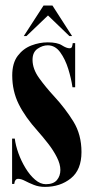

<svg xmlns="http://www.w3.org/2000/svg" viewBox="-20 -684 347 714"><path d="M147 11Q124.5 11 105.8 3.5Q87 -4 72.8 -11.5Q58.5 -19 47.5 -19Q35 -19 33 0H25V-168.5H35Q38 -143.5 48.5 -114.2Q59 -85 75 -58.8Q91 -32.5 110.5 -15.8Q130 1 150.5 1Q178.5 1 191.5 -14.2Q204.5 -29.5 204.5 -52Q204.5 -73.5 191.5 -99.2Q178.5 -125 158.8 -150.2Q139 -175.5 120 -197Q73.5 -248.5 49.5 -297Q25.5 -345.5 25.5 -403.5Q25.5 -449.5 46 -476.5Q66.5 -503.5 96.8 -515Q127 -526.5 157.5 -526.5Q193 -526.5 210.2 -515.5Q227.5 -504.5 238.5 -504.5Q245.5 -504.5 247.5 -509.8Q249.5 -515 250.5 -523.5H259.5V-359.5H249.5Q245 -391.5 233.8 -427.8Q222.5 -464 203.8 -489.8Q185 -515.5 157.5 -515.5Q138.5 -515.5 119.8 -502.8Q101 -490 101 -461.5Q101 -427.5 125.8 -393.2Q150.5 -359 182 -325Q223 -280.5 253 -232Q283 -183.5 283 -118.5Q283 -52.5 243.5 -20.8Q204 11 147 11ZM68.5 -550 142 -663.5H175L248 -550H238L158.5 -626.5L78.5 -550Z"/></svg>

Font: Imbue 100pt ExtraBold
Style: Regular
Weight: 800
Designer: Tyler Finck
Foundry: Etcetera Type Company
Version: Version 1.102; ttfautohint (v1.8.3)